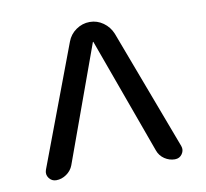

<svg xmlns="http://www.w3.org/2000/svg" viewBox="-58 -793 617 576"><g transform="rotate(-10 250.0 -505.0)"><path d="M69.3 -280.3Q55.7 -280.3 47.4 -291.5Q39.1 -302.7 43.9 -316.4L181.6 -682.6Q189.5 -704.1 208.5 -717.3Q227.5 -730.5 250 -730.5Q272.5 -730.5 291 -717.3Q309.6 -704.1 318.4 -682.6L456.1 -316.4Q460.9 -303.7 453.1 -292Q445.3 -280.3 430.7 -280.3Q414.1 -280.3 399.4 -290Q384.8 -299.8 378.9 -316.4L251 -668.9Q251 -669.9 250 -669.9Q249 -669.9 249 -668.9L121.1 -316.4Q115.2 -300.8 100.6 -290.5Q85.9 -280.3 69.3 -280.3Z"/></g></svg>

Font: Rounded-X Mgen+ 1mn regular
Style: Regular
Weight: 400
Designer: [Source Han Sans]
Ryoko NISHIZUKA  (kana & ideographs); Paul D. Hunt (Latin, Greek & Cyrillic); Wenlong ZHANG  (bopomofo
Version: Version 1.059.20150602